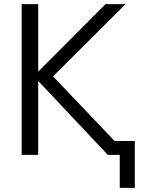

<svg xmlns="http://www.w3.org/2000/svg" viewBox="-20 -750 718 930"><path d="M537 -67H633V160H560V0H537H502L167 -356H165V0H85V-730H165V-405H167L491 -730H588L237 -380L537 -65Z"/></svg>

Font: M PLUS 1p
Style: Regular
Weight: 400
Version: Version 1.062